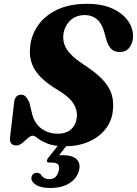

<svg xmlns="http://www.w3.org/2000/svg" viewBox="-20 -734 699 980"><path d="M312 12.5Q255.5 12.5 222.8 -1Q190 -14.5 173.2 -28Q156.5 -41.5 146.5 -41.5Q136.5 -41.5 122.8 -29Q109 -16.5 93.8 -4Q78.5 8.5 63.5 8.5Q28 8.5 31 -30.5L51.5 -206Q54.5 -250.5 88 -250.5Q102.5 -250.5 111.8 -240.2Q121 -230 130 -210.5L144 -152.5Q156.5 -103 192.2 -77.2Q228 -51.5 274.5 -51.5Q315.5 -51.5 340.5 -72Q365.5 -92.5 371 -128Q378 -168 355.5 -204.5Q333 -241 266.5 -280Q190 -326.5 158 -377.8Q126 -429 134 -498Q140.5 -557 175.2 -606Q210 -655 272.5 -684.8Q335 -714.5 424.5 -714.5Q502 -714.5 555 -689.8Q608 -665 634.2 -626.5Q660.5 -588 659 -545.5Q657.5 -512.5 640 -490.5Q622.5 -468.5 591 -468.5Q566 -468.5 550.2 -482Q534.5 -495.5 523.5 -529L512 -570.5Q500 -614.5 474.8 -635.8Q449.5 -657 414 -657Q367 -657 338.5 -629.2Q310 -601.5 304 -561Q298 -518.5 321 -482.2Q344 -446 405.5 -405.5Q470 -364 504.5 -326.8Q539 -289.5 550.2 -251.2Q561.5 -213 556 -169Q550.5 -115.5 518.2 -74.8Q486 -34 433 -10.8Q380 12.5 312 12.5ZM288 -6.5H332.5L281.5 58.5Q289.5 58 299 58Q349.5 58 371.2 79.2Q393 100.5 383 137.5Q372 177.5 333.8 201.5Q295.5 225.5 237 225.5Q188 225.5 162.8 209Q137.5 192.5 140.5 170.5Q146 148.5 167.5 148Q175 147.5 180.2 150.5Q185.5 153.5 189.5 157.5Q203 180.5 232.5 180.5Q269.5 180.5 280 136.5Q290 96 247.5 96H233.5Q220.5 96 219.5 88.8Q218.5 81.5 227 71Z"/></svg>

Font: Fraunces 9pt S000
Style: Bold Italic
Weight: 700
Italic angle: -16°
Version: Version 1.000; ttfautohint (v1.8.3)